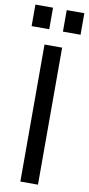

<svg xmlns="http://www.w3.org/2000/svg" viewBox="-109 -928 447 966"><g transform="rotate(10 115.0 -445.0)"><path d="M70 0V-700H160V0ZM150 -780V-890H240V-780ZM-10 -780V-890H80V-780Z"/></g></svg>

Font: Cuprum
Style: Regular
Weight: 400
Designer: Jovanny Lemonad
Foundry: Jovanny Lemonad
Version: Version 3.000